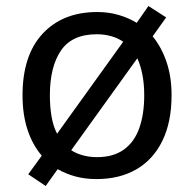

<svg xmlns="http://www.w3.org/2000/svg" viewBox="-20 -586 645 639"><path d="M551 -269Q551 -180 520.5 -117.5Q490 -55 434 -22.5Q378 10 301 10Q264 10 232 1.5Q200 -7 172 -23L132 33L74 -6L119 -68Q88 -104 71.5 -154.5Q55 -205 55 -269Q55 -402 122 -474Q189 -546 304 -546Q341 -546 374 -536.5Q407 -527 435 -510L474 -566L533 -528L488 -465Q517 -430 534 -380.5Q551 -331 551 -269ZM146 -269Q146 -231 151.5 -198.5Q157 -166 170 -141L390 -447Q373 -459 350.5 -465.5Q328 -472 302 -472Q220 -472 183 -418Q146 -364 146 -269ZM460 -269Q460 -306 454 -337Q448 -368 437 -392L217 -86Q234 -75 256 -69Q278 -63 303 -63Q357 -63 392 -88Q427 -113 443.5 -159.5Q460 -206 460 -269Z"/></svg>

Font: Noto Sans Cherokee
Style: Regular
Weight: 400
Designer: Monotype Design Team
Foundry: Monotype Imaging Inc.
Version: Version 2.001